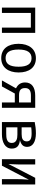

<svg xmlns="http://www.w3.org/2000/svg" viewBox="1206 -1784 589 3040"><g transform="rotate(90 1500.0 -263.5)"><path d="M416 0H500V-527H100V0H184V-458H416Z M901 -538C753 -538 673 -425 673 -263C673 -97 752 11 900 11C1047 11 1127 -102 1127 -264C1127 -430 1049 -538 901 -538ZM901 -469C991 -469 1036 -403 1036 -264C1036 -123 991 -58 900 -58C809 -58 764 -123 764 -263C764 -403 810 -469 901 -469Z M1493 -527C1363 -527 1285 -473 1285 -367C1285 -302 1315 -253 1378 -223L1253 0H1348L1460 -204H1602V0H1686V-527ZM1488 -271C1407 -271 1374 -299 1374 -367C1374 -432 1414 -459 1491 -459H1602V-271Z M2198 -285C2280 -306 2305 -346 2305 -400C2305 -489 2222 -538 2090 -538C2027 -538 1966 -530 1912 -519V0H2107C2225 0 2332 -46 2332 -156C2332 -235 2289 -277 2198 -285ZM2092 -470C2177 -470 2218 -449 2218 -393C2218 -331 2173 -312 2104 -312H1996V-464C2027 -468 2052 -470 2092 -470ZM2091 -68H1996V-245H2110C2173 -245 2243 -232 2243 -155C2243 -73 2161 -68 2091 -68Z M2900 -527H2795L2576 -103C2576 -110 2584 -198 2584 -280V-527H2500V0H2603L2825 -427C2825 -420 2816 -340 2816 -246V0H2900Z"/></g></svg>

Font: FiraMono Nerd Font
Style: Regular
Weight: 400
Designer: Carrois Corporate & Edenspiekermann AG
Foundry: Carrois Corporate GbR & Edenspiekermann AG
Version: Version 003.206;Nerd Fonts 3.3.0